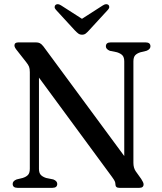

<svg xmlns="http://www.w3.org/2000/svg" viewBox="-20 -904 781 924"><path d="M255.5 -19Q255.5 0 232 0H64.5Q41 0 41 -19Q41 -33 60 -40.5L89 -47.5Q106.5 -53 115 -62.5Q123.5 -72 123.5 -92V-557Q123.5 -573.5 119.8 -583Q116 -592.5 106 -605L62 -661Q49.5 -676 49.5 -685Q49.5 -700 68.5 -700H153Q164.5 -700 172.2 -696Q180 -692 189 -680.5L578 -153V-608Q578 -627.5 569.8 -637Q561.5 -646.5 543 -652.5L508.5 -659.5Q489.5 -667.5 489.5 -681Q489.5 -700 513 -700H680.5Q704 -700 704 -681Q704 -667 685 -659.5L656 -652.5Q638.5 -647 630.2 -637.5Q622 -628 622 -608V-120Q622 -96.5 633 -80L659.5 -43Q671 -25.5 671 -17Q671 0 650.5 0H554.5Q535.5 0 535.5 -16.5Q535.5 -25 532.2 -32Q529 -39 518 -54L167.5 -530.5V-91.5Q167.5 -72.5 175.8 -63Q184 -53.5 202 -47.5L236.5 -40.5Q255.5 -33 255.5 -19ZM409 -758.5Q400 -748.5 392.8 -742.8Q385.5 -737 375 -737Q364 -737 356.5 -742.8Q349 -748.5 339.5 -758.5L249 -857Q242.5 -864 243 -870.8Q243.5 -877.5 247.5 -880.5Q257.5 -888.5 274 -878L374.5 -813.5L475 -878Q491.5 -888.5 501.5 -880.5Q505.5 -877.5 505.8 -870.8Q506 -864 499.5 -857Z"/></svg>

Font: Fraunces 72pt S050
Style: Regular
Weight: 400
Version: Version 1.000; ttfautohint (v1.8.3)